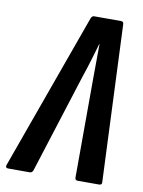

<svg xmlns="http://www.w3.org/2000/svg" viewBox="-105 -709 569 763"><g transform="rotate(10 179.5 -327.5)"><path d="M-19 0Q-30 0 -28 -11L200 -644Q204 -655 213 -655H321Q332 -655 332 -644L359 -11Q360 0 348 0H262Q251 0 251 -11L252 -411Q252 -448 252.5 -482Q253 -516 253 -550H252Q242 -516 231.5 -481Q221 -446 209 -411L82 -11Q78 0 69 0Z"/></g></svg>

Font: Sofia Sans Extra Condensed
Style: Bold Italic
Weight: 700
Italic angle: -9°
Designer: Botio Nikoltchev, Ani Petrova
Foundry: lettersoup
Version: Version 4.101